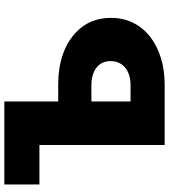

<svg xmlns="http://www.w3.org/2000/svg" viewBox="32 -799 767 871"><g transform="rotate(-90 415.5 -363.5)"><path d="M464.5 0H193.2V-568.2H14.2V-727.3H390.6V-483H464.5Q617.2 -483 703.1 -403.4Q769.9 -340.9 769.9 -244.3Q770.2 -188.9 747.9 -143.6Q725.5 -98.4 684.8 -66.4Q644.2 -34.4 587.9 -17Q531.6 0.4 464.5 0ZM464.5 -154.8Q491.1 -154.8 511.5 -161.6Q532 -168.3 545.8 -180.6Q559.7 -192.8 566.8 -209.3Q573.9 -225.9 573.9 -245.7Q573.9 -263.8 567.1 -279.7Q560.4 -295.5 546.7 -307.2Q533 -318.9 512.4 -325.6Q491.8 -332.4 464.5 -332.4H390.6V-154.8Z"/></g></svg>

Font: Linik Sans Black
Style: Regular
Weight: 900
Designer: Fonts by Rasmus Andersson / Changes by Cristiano Sobral with parts from Marc Monis
Foundry: rsms
Version: Version 3.020; ttfautohint (v1.6)